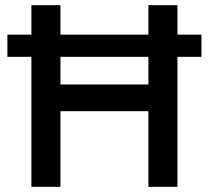

<svg xmlns="http://www.w3.org/2000/svg" viewBox="-20 -720 806 740"><path d="M101 0V-501H8.5V-586.5H101V-700H213V-586.5H552V-700H664V-586.5H756.5V-501H664V0H552V-291.5H213V0ZM213 -394.5H552V-501H213Z"/></svg>

Font: Geologica
Style: Regular
Weight: 400
Designer: Sindre Bremnes, Frode Helland
Foundry: Monokrom Skriftforlag AS
Version: Version 1.010; ttfautohint (v1.8.4.7-5d5b);gftools[0.9.28]